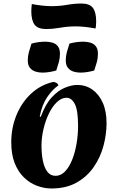

<svg xmlns="http://www.w3.org/2000/svg" viewBox="-20 -1057 670 1092"><path d="M272 15Q231 15 190 -0.5Q149 -16 116 -48Q83 -80 63.5 -129.5Q44 -179 44 -247Q44 -330 73.5 -402Q103 -474 156.5 -524Q210 -574 282 -591Q293 -591 302 -585Q311 -579 312 -571Q279 -549 249 -505.5Q219 -462 206 -394L212 -393Q238 -464 274.5 -503.5Q311 -543 350 -558.5Q389 -574 419 -574Q467 -574 504.5 -548Q542 -522 564 -473.5Q586 -425 586 -357Q586 -293 568.5 -227.5Q551 -162 513 -107Q475 -52 415.5 -18.5Q356 15 272 15ZM296 -57Q326 -57 350 -82Q374 -107 390.5 -148.5Q407 -190 415.5 -240.5Q424 -291 424 -341Q424 -430 405.5 -465.5Q387 -501 358 -501Q330 -501 304 -476.5Q278 -452 258.5 -412Q239 -372 227.5 -323.5Q216 -275 216 -228Q216 -181 224 -142Q232 -103 249.5 -80Q267 -57 296 -57ZM300 -656Q283 -651 262 -647.5Q241 -644 222 -644Q200 -644 181.5 -650Q163 -656 150.5 -671Q138 -686 138 -714Q138 -738 144.5 -761.5Q151 -785 159 -809Q176 -814 197 -817Q218 -820 238 -820Q259 -820 278 -814.5Q297 -809 309 -794Q321 -779 321 -751Q321 -726 314.5 -703Q308 -680 300 -656ZM516 -656Q499 -651 478 -647.5Q457 -644 438 -644Q416 -644 397.5 -650Q379 -656 366.5 -671Q354 -686 354 -714Q354 -738 360.5 -761.5Q367 -785 375 -809Q392 -814 413 -817Q434 -820 454 -820Q474 -820 493.5 -814.5Q513 -809 525 -794Q537 -779 537 -751Q537 -726 530.5 -703Q524 -680 516 -656ZM243 -892Q194 -892 176 -917.5Q158 -943 158 -994Q158 -1003 159 -1015.5Q160 -1028 161 -1034Q193 -1028 221.5 -1025Q250 -1022 273 -1022Q319 -1022 361.5 -1029.5Q404 -1037 442 -1037Q490 -1037 508.5 -1012Q527 -987 527 -935Q527 -925 526 -913Q525 -901 523 -895Q491 -901 463 -904Q435 -907 411 -907Q366 -907 323.5 -899.5Q281 -892 243 -892Z"/></svg>

Font: Merienda ExtraBold
Style: Regular
Weight: 800
Designer: Eduardo Rodriguez Tunni
Foundry: Eduardo Rodriguez Tunni
Version: Version 2.001